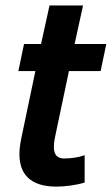

<svg xmlns="http://www.w3.org/2000/svg" viewBox="-20 -675 413 710"><path d="M293 0Q269.5 7.3 240.7 11.2Q211.9 15.1 189 15.1Q152.3 15.1 126.2 6.6Q100.1 -2 83.5 -17.8Q66.9 -33.7 59.3 -55.9Q51.8 -78.1 51.8 -106Q51.8 -120.1 54 -136Q56.2 -151.9 60.1 -169.9L110.8 -412.1H47.9L68.8 -512.2H131.8L163.1 -654.8H287.1L255.9 -512.2H373L352.1 -412.1H234.9L184.1 -170.9Q181.6 -159.7 180.4 -150.1Q179.2 -140.6 179.2 -132.8Q179.2 -107.9 189.7 -98.4Q200.2 -88.9 216.8 -88.9Q234.4 -88.9 255.1 -91.8Q275.9 -94.7 293 -101.1Z"/></svg>

Font: Lorenzo Sans
Style: Bold Italic
Weight: 700
Italic angle: -12°
Foundry: Intel Corporation
Version: Version 1.00; ttfautohint (v1.5)